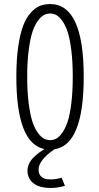

<svg xmlns="http://www.w3.org/2000/svg" viewBox="-20 -726 490 946"><path d="M300 189.5Q269 199 237.2 200Q205.5 201 178 193.5Q150.5 186 133 165.8Q115.5 145.5 115.5 114.5Q115.5 96 124.2 78.5Q133 61 147.5 47.5Q162 34 174.2 25Q186.5 16 199.5 8.5Q60.5 -19 60.5 -348Q60.5 -433 70 -497.5Q79.5 -562 94.8 -601Q110 -640 132.2 -664.2Q154.5 -688.5 177 -697.2Q199.5 -706 227 -706Q392.5 -706 392.5 -348Q392.5 -11.5 248 9.5Q170 63.5 170 109.5Q170 131 182.2 143.2Q194.5 155.5 213.5 157.2Q232.5 159 250.2 156.8Q268 154.5 283.5 149.5ZM338.5 -348Q338.5 -421 331.5 -477.5Q324.5 -534 313.5 -567.8Q302.5 -601.5 287.2 -622.8Q272 -644 257.5 -651.8Q243 -659.5 227 -659.5Q211 -659.5 196.2 -651.8Q181.5 -644 166 -622.8Q150.5 -601.5 139.5 -567.8Q128.5 -534 121.2 -477.5Q114 -421 114 -348Q114 -274.5 121.2 -217.8Q128.5 -161 139.5 -127.5Q150.5 -94 166 -72.5Q181.5 -51 196.2 -43.2Q211 -35.5 227 -35.5Q243 -35.5 257.5 -43.2Q272 -51 287.2 -72.5Q302.5 -94 313.5 -127.5Q324.5 -161 331.5 -217.8Q338.5 -274.5 338.5 -348Z"/></svg>

Font: League Mono Condensed UltraLight
Style: Regular
Weight: 200
Width: 1
Designer: Tyler Finck
Foundry: The League of Moveable Type / Tyler Finck
Version: Version 2.210